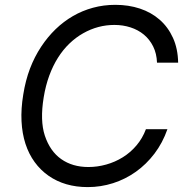

<svg xmlns="http://www.w3.org/2000/svg" viewBox="-20 -757 767 787"><path d="M75.3 -369.3Q84.5 -427.2 102.8 -475.5Q121.1 -523.8 148.8 -565.7Q175.1 -605.5 207.9 -637.3Q240.8 -669 279.1 -691.2Q317.5 -713.4 361.2 -725.3Q404.8 -737.2 453.1 -737.2Q507.1 -737.2 553.6 -721.8Q600.1 -706.3 634.6 -676.1Q669 -646 689.1 -601.7Q709.2 -557.5 710.2 -500H623.6Q622.2 -537.6 607.8 -566.6Q593.4 -595.5 569.8 -615.1Q546.2 -634.6 515.1 -644.7Q484 -654.8 448.9 -654.8Q381.4 -654.8 321 -620.7Q290.8 -603.7 264.6 -578.5Q238.3 -553.3 217.5 -520.2Q196.7 -487.2 181.8 -446.6Q166.9 -405.9 159.1 -358Q143.5 -262.8 163.7 -201.3Q185 -137.1 231 -104.8Q277 -72.4 342.3 -72.4Q379.3 -72.4 415.5 -82.6Q451.7 -92.7 483.1 -112.2Q514.6 -131.7 539.2 -160.7Q563.9 -189.6 578.1 -227.3H666.2Q646.7 -171.5 613.3 -127.5Q579.9 -83.5 536.9 -52.9Q494 -22.4 443.5 -6.2Q393.1 9.9 339.5 9.9Q245.7 9.9 179 -36.6Q146 -59.7 122 -92.7Q98 -125.7 84.3 -167.8Q70.7 -209.9 68.2 -260.5Q65.7 -311.1 75.3 -369.3Z"/></svg>

Font: Inter P
Style: Italic
Weight: 400
Italic angle: -9.40001°
Designer: Rasmus Andersson
Foundry: rsms
Version: Version 3.018;git-588b23468